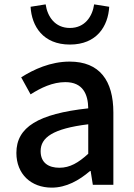

<svg xmlns="http://www.w3.org/2000/svg" viewBox="-20 -846 615 879"><path d="M217 13C283 13 342 -20 392 -63H395L405 0H499V-331C499 -477 436 -564 299 -564C211 -564 134 -528 77 -492L120 -414C167 -444 221 -470 279 -470C360 -470 383 -414 384 -350C155 -325 55 -264 55 -146C55 -49 122 13 217 13ZM252 -78C203 -78 166 -100 166 -154C166 -216 221 -257 384 -277V-142C339 -101 300 -78 252 -78ZM300 -642C423 -642 475 -726 480 -815L411 -826C403 -771 369 -718 300 -718C231 -718 197 -771 189 -826L120 -815C125 -726 177 -642 300 -642Z"/></svg>

Font: Source Han Sans KR Medium
Style: Regular
Weight: 500
Designer: Ryoko NISHIZUKA (kana & ideographs); Paul D. Hunt (Latin, Greek & Cyrillic); Wenlong ZHANG (bopomofo); Sandoll Communica
Foundry: Adobe Systems Incorporated
Version: Version 1.001;PS 1.001;hotconv 1.0.78;makeotf.lib2.5.61930